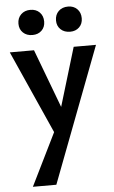

<svg xmlns="http://www.w3.org/2000/svg" viewBox="-61 -674 596 1003"><g transform="rotate(-5 237.0 -172.0)"><path d="M224 56 11 -421H138L270 -70ZM346 -421H463L193 289H70L230 -36ZM137 -501Q107 -501 88 -519Q69 -537 69 -566Q69 -596 88 -614.5Q107 -633 137 -633Q167 -633 185.5 -614.5Q204 -596 204 -566Q204 -537 185.5 -519Q167 -501 137 -501ZM335 -501Q304 -501 285 -519Q266 -537 266 -566Q266 -596 285 -614.5Q304 -633 335 -633Q364 -633 382.5 -614.5Q401 -596 401 -566Q401 -537 382.5 -519Q364 -501 335 -501Z"/></g></svg>

Font: Ysabeau Office
Style: Bold
Weight: 700
Designer: Christian Thalmann (Catharsis Fonts)
Version: Version 2.001;gftools[0.9.30]; featfreeze: tnum,lnum,ss02